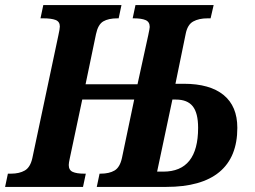

<svg xmlns="http://www.w3.org/2000/svg" viewBox="-41 -734 1002 754"><path d="M-10 -52H2Q35 -52 56.5 -64.5Q78 -77 86 -113L188 -594Q194 -621 194 -630Q194 -649 177.5 -655.5Q161 -662 129 -662H118L129 -714H436L425 -662H420Q385 -662 364.5 -650Q344 -638 336 -600L295 -403H499L541 -595Q547 -623 547 -628Q547 -648 531 -655Q515 -662 485 -662H480L491 -714H798L786 -662H774Q740 -662 717.5 -649.5Q695 -637 688 -600L648 -405H681Q783 -405 837 -361Q891 -317 891 -232Q891 -117 820.5 -58.5Q750 0 612 0H339L350 -52H354Q388 -52 409 -64.5Q430 -77 438 -114L486 -343H282L233 -112Q229 -94 229 -86Q229 -66 244.5 -59Q260 -52 290 -52H296L285 0H-21ZM600 -60Q737 -60 737 -232Q737 -290 716 -316.5Q695 -343 650 -343H636L576 -60Z"/></svg>

Font: Noto Serif Narrow
Style: Bold Italic
Weight: 700
Width: 4
Italic angle: -12°
Designer: Monotype Design Team
Foundry: Monotype Imaging Inc.
Version: Version 1.001